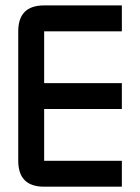

<svg xmlns="http://www.w3.org/2000/svg" viewBox="-20 -704 528 724"><path d="M146.5 -683.6H439.5V-585.9H146.5V-390.6H439.5V-293H146.5V-97.7H439.5V0H146.5Q48.8 0 48.8 -97.7V-585.9Q48.8 -683.6 146.5 -683.6Z"/></svg>

Font: BabelStone Runic
Style: Regular
Weight: 400
Designer: Andrew West
Foundry: BabelStone
Version: Version 7.004 November 9, 2023